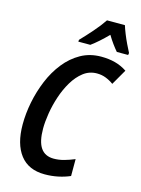

<svg xmlns="http://www.w3.org/2000/svg" viewBox="-137 -1010 807 1098"><g transform="rotate(15 266.0 -461.5)"><path d="M239 10Q143 10 93.5 -54Q44 -118 44 -234Q44 -298 57.5 -366Q71 -434 97.5 -498Q124 -562 164.5 -613Q205 -664 258.5 -694Q312 -724 379 -724Q424 -724 461.5 -714Q499 -704 532 -682L479 -590Q457 -606 432.5 -615.5Q408 -625 380 -625Q335 -625 300 -598Q265 -571 239 -527.5Q213 -484 196 -432.5Q179 -381 171 -330.5Q163 -280 163 -241Q163 -164 188.5 -127Q214 -90 266 -90Q296 -90 326.5 -98.5Q357 -107 388 -120V-20Q356 -6 318 2Q280 10 239 10ZM230 -784Q262 -817 297 -857Q332 -897 356 -933H462Q468 -913 479 -885.5Q490 -858 503 -831Q516 -804 526 -785L524 -773H457Q443 -789 427 -811Q411 -833 396 -858Q344 -805 300 -773H229Z"/></g></svg>

Font: Noto Sans Condensed SemiBold
Style: Italic
Weight: 600
Width: 3
Italic angle: -12°
Designer: Monotype Design Team
Foundry: Monotype Imaging Inc.
Version: Version 2.013; ttfautohint (v1.8.4.7-5d5b)